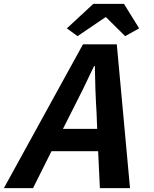

<svg xmlns="http://www.w3.org/2000/svg" viewBox="-132 -968 793 988"><path d="M267 -782 212 -822 348 -948H506L584 -822L512 -782L414 -879H410ZM368 -305 365 -386Q362 -430 359 -506Q357 -603 356 -628H352Q296 -508 233 -386L192 -305ZM373 -190H133L38 0H-112L295 -740H469L537 0H382Z"/></svg>

Font: KaiGen Gothic CN Bold
Style: Bold
Weight: 700
Designer: Ryoko NISHIZUKA  (kana & ideographs); Paul D. Hunt (Latin, Greek & Cyrillic); Wenlong ZHANG  (bopomofo); Sandoll Communi
Foundry: Adobe Systems Incorporated
Version: Version 1.002.20150501